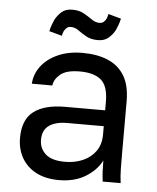

<svg xmlns="http://www.w3.org/2000/svg" viewBox="-52 -765 670 820"><g transform="rotate(5 282.5 -355.0)"><path d="M231 10Q173 10 132.5 -11.5Q92 -33 71 -70.5Q50 -108 50 -155Q50 -234 96.5 -269Q143 -304 230 -304H402V-340Q402 -408 371.5 -434Q341 -460 280 -460Q223 -460 197 -438.5Q171 -417 168 -390H80Q83 -433 109 -466.5Q135 -500 180 -520Q225 -540 285 -540Q348 -540 394 -520.5Q440 -501 465 -459.5Q490 -418 490 -350V-135Q490 -93 490.5 -61.5Q491 -30 495 0H418Q415 -23 414 -43.5Q413 -64 413 -90Q392 -48 345 -19Q298 10 231 10ZM250 -70Q292 -70 326.5 -85Q361 -100 381.5 -129Q402 -158 402 -200V-236H245Q196 -236 168 -216.5Q140 -197 140 -155Q140 -118 166.5 -94Q193 -70 250 -70ZM380 -715 435 -700Q432 -686 427.5 -673.5Q423 -661 418 -650Q408 -631 390.5 -615.5Q373 -600 345 -600Q315 -600 294.5 -611.5Q274 -623 258.5 -634.5Q243 -646 225 -646Q214 -646 207 -639.5Q200 -633 196 -625Q194 -621 192.5 -615.5Q191 -610 190 -605L135 -620Q138 -634 142.5 -646.5Q147 -659 152 -670Q162 -689 179 -704.5Q196 -720 225 -720Q255 -720 275 -708.5Q295 -697 311.5 -685.5Q328 -674 345 -674Q356 -674 363 -680Q370 -686 374 -694Q376 -699 377.5 -704Q379 -709 380 -715Z"/></g></svg>

Font: Golos Text
Style: Regular
Weight: 400
Designer: A.Korolkova, Vitaly Kuzmin
Foundry: ParaType Ltd
Version: Version 2.004